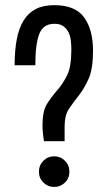

<svg xmlns="http://www.w3.org/2000/svg" viewBox="-20 -719 435 756"><path d="M234.4 -163V-220.4Q234.4 -265.3 251.8 -290.9Q269.1 -316.4 290.4 -343.2Q311.6 -370 328.9 -408.7Q346.3 -447.4 346.3 -519Q346.3 -601.7 311.5 -650.2Q276.7 -698.7 193.4 -698.7Q150.1 -698.7 120.5 -683.3Q90.9 -667.9 72.6 -637.7Q54.3 -607.6 45.9 -563.4Q37.6 -519.3 37.6 -462.1H119.1Q119.1 -545 134.6 -585.1Q150 -625.3 194.1 -625.3Q217 -625.3 230.1 -615.4Q243.3 -605.4 250.4 -590.4Q257.4 -575.3 259.1 -557Q260.9 -538.7 260.9 -522.7Q260.9 -454.3 243.2 -420.3Q225.6 -386.3 204.1 -362Q182.6 -337.7 164.9 -309.7Q147.3 -281.7 147.3 -224.9Q147.3 -211 149.6 -188.7Q152 -166.4 153 -163ZM193.3 17.1Q218.1 17.1 235.7 -0.1Q253.3 -17.3 253.3 -43.1Q253.3 -68.4 235.7 -86Q218.1 -103.6 193.3 -103.6Q168.4 -103.6 150.9 -86Q133.3 -68.4 133.3 -43.1Q133.3 -17.3 150.9 -0.1Q168.4 17.1 193.3 17.1Z"/></svg>

Font: Secuela Black
Style: Regular
Weight: 900
Designer: Fernando Haro
Foundry: deFharo
Version: Version 1.704